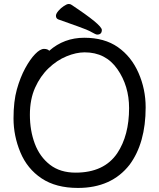

<svg xmlns="http://www.w3.org/2000/svg" viewBox="-20 -906 785 950"><path d="M354 -51.8Q495.1 -51.8 560.1 -147.9Q618.7 -235.8 618.7 -371.1Q618.7 -481 560.8 -564Q502.9 -647 398.9 -647Q356.9 -647 309.3 -627.4Q261.7 -607.9 220.7 -568.8Q179.7 -529.8 153.8 -472.4Q127.9 -415 127.9 -337.9Q127.9 -259.8 152.3 -194.8Q176.8 -129.9 227.3 -90.8Q277.8 -51.8 354 -51.8ZM365.7 23.9Q256.8 23.9 185.8 -23.4Q114.7 -70.8 80.8 -152.3Q46.9 -233.9 46.9 -319.8Q46.9 -404.8 63.5 -463.9Q80.1 -522.9 104.5 -567.9Q128.9 -612.8 153.8 -638.4Q178.7 -664.1 197.8 -664.1Q215.8 -664.1 223.6 -654.8Q296.9 -719.2 397 -719.2Q497.1 -719.2 563.5 -672.6Q629.9 -626 665.3 -545.4Q700.7 -464.8 700.7 -375Q700.7 -198.2 621.1 -90.8Q531.7 23.9 365.7 23.9ZM460.9 -734.9Q454.1 -734.9 433.6 -746.8Q413.1 -758.8 365.5 -775.4Q317.9 -792 268.1 -810.1Q256.8 -814.9 256.8 -828.1Q256.8 -837.9 268.8 -852.1Q280.8 -866.2 295.9 -876.2Q311 -886.2 319.8 -886.2Q326.7 -886.2 331.1 -883.8Q483.9 -783.2 483.9 -757.8Q483.9 -734.9 460.9 -734.9Z"/></svg>

Font: LXGW WenKai GB Screen
Style: Regular
Weight: 400
Designer: LXGW / Fontworks Inc.
Foundry: LXGW / Fontworks Inc.
Version: Version 1.321;February 19, 2024;FontCreator 14.0.0.2901 64-b